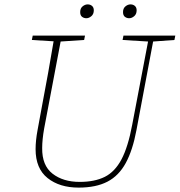

<svg xmlns="http://www.w3.org/2000/svg" viewBox="-20 -839 818 874"><path d="M538 -657 542 -677H778L774 -657L677 -650L601 -246Q584 -155 552.5 -97Q521 -39 469 -12Q417 15 338 15Q251 15 196.5 -28.5Q142 -72 142 -160Q142 -199 151 -247L172 -361Q186 -434 199 -506.5Q212 -579 224 -651L125 -657L129 -677H367L363 -657L256 -650L181 -254Q172 -203 172 -165Q171 -86 219 -48.5Q267 -11 343 -11Q411 -11 457 -34Q503 -57 533 -113.5Q563 -170 582 -272L654 -650ZM373 -756Q362 -756 353.5 -762.5Q345 -769 345 -784Q345 -801 356 -810Q367 -819 379 -819Q391 -819 399 -812Q407 -805 407 -792Q407 -775 396 -765.5Q385 -756 373 -756ZM568 -756Q557 -756 548.5 -762.5Q540 -769 540 -784Q540 -801 551 -810Q562 -819 574 -819Q586 -819 594 -812Q602 -805 602 -792Q602 -775 591 -765.5Q580 -756 568 -756Z"/></svg>

Font: Source Serif Pro ExtraLight
Style: Italic
Weight: 200
Italic angle: -12°
Designer: Frank Grießhammer
Foundry: Adobe Systems Incorporated
Version: Version 3.001;hotconv 1.0.111;makeotfexe 2.5.65597